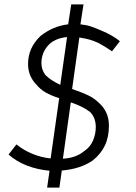

<svg xmlns="http://www.w3.org/2000/svg" viewBox="-20 -764 620 876"><path d="M19 -59 55 -105Q123 -51 211 -41L250 -316Q213 -328 188.5 -342Q164 -356 146 -378Q108 -417 108 -472Q108 -546 165 -600Q222 -645 291 -653L305 -744H361L347 -653Q375 -650 395.5 -643Q416 -636 446 -623Q494 -603 527 -576L491 -530Q456 -554 429 -568Q407 -578 389.5 -583Q372 -588 342 -593L309 -358Q358 -341 383.5 -328.5Q409 -316 430 -296Q477 -255 477 -191Q477 -139 458.5 -100Q440 -61 402 -31Q346 7 262 14L251 92H195L206 15Q151 10 103 -8.5Q55 -27 19 -59ZM169 -476Q169 -446 187 -422Q210 -398 255 -377L286 -595Q227 -589 198 -555Q169 -521 169 -476ZM362 -73Q392 -93 404.5 -123Q417 -153 417 -184Q417 -227 391 -253Q359 -278 303 -297L267 -40Q325 -43 362 -73Z"/></svg>

Font: Bellota
Style: Italic
Weight: 400
Italic angle: -7.5°
Designer: Kemie Guaida
Foundry: Kemie Guaida
Version: Version 4.001